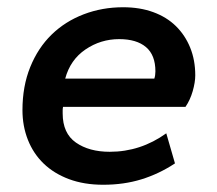

<svg xmlns="http://www.w3.org/2000/svg" viewBox="-20 -500 600 530"><path d="M265 10Q212 10 170.5 -5.5Q129 -21 100.5 -48.5Q72 -76 57 -114Q42 -152 42 -196Q42 -262 63.5 -315Q85 -368 122.5 -404.5Q160 -441 211 -460.5Q262 -480 320 -480Q366 -480 403 -466.5Q440 -453 465.5 -428Q491 -403 505 -368.5Q519 -334 519 -292Q519 -273 512 -248.5Q505 -224 492 -205H154Q153 -200 153 -196Q153 -192 153 -187Q153 -132 189.5 -106.5Q226 -81 283 -81Q368 -81 439 -132L463 -49Q419 -20 370.5 -5Q322 10 265 10ZM309 -392Q258 -392 216 -363.5Q174 -335 160 -283H406Q409 -292 409 -303Q409 -348 383 -370Q357 -392 309 -392Z"/></svg>

Font: Celebes SemiBold
Style: Italic
Weight: 600
Italic angle: -10°
Designer: Anugrah Pasau
Foundry: Lafontype
Version: Version 1.000; ttfautohint (v1.8.4)